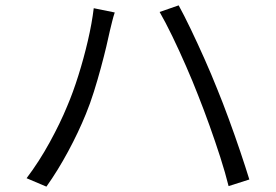

<svg xmlns="http://www.w3.org/2000/svg" viewBox="-20 -715 1040 723"><path d="M232.9 -314.9Q254.9 -366.2 275.1 -430.7Q295.4 -495.1 310.8 -561.3Q326.2 -627.4 333 -684.1L412.1 -668Q406.7 -652.3 402.3 -634Q397.9 -615.7 394 -600.1Q389.2 -577.1 380.4 -540Q371.6 -502.9 359.6 -458.7Q347.7 -414.6 333.5 -369.4Q319.3 -324.2 303.2 -285.2Q275.4 -216.8 236.6 -144.8Q197.8 -72.8 154.8 -12.2L80.1 -43.9Q127.4 -106.4 167.5 -179.7Q207.5 -252.9 232.9 -314.9ZM726.1 -356Q706.1 -407.7 680.4 -466.3Q654.8 -524.9 628.7 -578.9Q602.5 -632.8 581.1 -669.9L652.8 -694.8Q672.4 -659.2 698 -606Q723.6 -552.7 750 -493.4Q776.4 -434.1 797.9 -379.9Q818.4 -330.1 841.3 -267.6Q864.3 -205.1 884.8 -144.3Q905.3 -83.5 918.9 -39.1L840.8 -14.2Q828.6 -63.5 809.6 -122.8Q790.5 -182.1 768.8 -242.7Q747.1 -303.2 726.1 -356Z"/></svg>

Font: Shanggu Mono N
Style: Regular
Weight: 350
Designer: GuiWonder
Version: Version 1.021